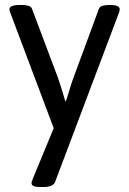

<svg xmlns="http://www.w3.org/2000/svg" viewBox="-20 -545 521 773"><path d="M140 208Q107 208 107 192Q107 190 107.5 187.5Q108 185 112 175L209 -60V5L21 -495Q20 -497 19 -501Q18 -505 18 -508Q18 -525 61 -525H69Q84 -525 95 -521.5Q106 -518 109 -509L211 -238Q220 -213 228 -187Q236 -161 243 -137H245Q253 -160 261 -187.5Q269 -215 278 -238L378 -509Q381 -518 392 -521.5Q403 -525 419 -525H422Q462 -525 462 -508Q462 -503 459 -494L202 187Q198 198 185.5 203Q173 208 155 208Z"/></svg>

Font: Asap
Style: Regular
Weight: 400
Designer: Pablo Cosgaya
Foundry: Omnibus-Type
Version: Version 3.001